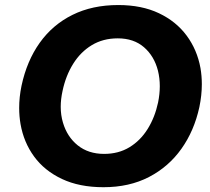

<svg xmlns="http://www.w3.org/2000/svg" viewBox="-20 -748 854 781"><path d="M401 13.5Q303 13.5 232 -20Q161 -53.5 118.8 -111.2Q76.5 -169 63.5 -243.5Q58 -275.5 58 -309Q58 -353 67.5 -399Q89 -500 141.5 -573.8Q194 -647.5 274.8 -687.5Q355.5 -727.5 461 -727.5Q556.5 -727.5 626.5 -694.2Q696.5 -661 739.2 -603.2Q782 -545.5 795.5 -471Q801 -439 801 -405.5Q801 -360.5 791 -312.5Q770 -216 718 -142.8Q666 -69.5 586 -28Q506 13.5 401 13.5ZM403.5 -122Q462 -122 506.5 -149Q551 -176 580.5 -223.2Q610 -270.5 623 -331Q630 -365.5 630 -397.5Q630 -430 622.5 -460.5Q607.5 -519.5 565.8 -555.8Q524 -592 459 -592Q399 -592 353.2 -564.2Q307.5 -536.5 277.5 -488.2Q247.5 -440 234.5 -378.5Q227 -344.5 227 -313.5Q227 -280 236 -249.5Q253 -191.5 296.2 -156.8Q339.5 -122 403.5 -122Z"/></svg>

Font: Heraclito
Style: Bold Italic
Weight: 700
Italic angle: -12°
Designer: Kostas Bartsokas (font) & Cristiano Sobral (main changes)
Foundry: Kostas Bartsokas (font) & Cristiano Sobral (main changes)
Version: Version 1.00;July 8, 2020;FontCreator 13.0.0.2655 64-bit